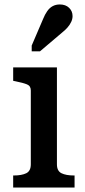

<svg xmlns="http://www.w3.org/2000/svg" viewBox="-20 -840 381 860"><path d="M235 -538V-104Q235 -74 255.5 -64Q276 -54 311 -54H314V0H39V-54H42Q77 -54 97.5 -64Q118 -74 118 -104V-435Q118 -455 101 -462Q84 -469 49 -476L39 -478V-538ZM173 -755Q181 -775 191.5 -790Q202 -805 216 -812.5Q230 -820 248 -820Q274 -820 289.5 -805Q305 -790 305 -768Q305 -755 299 -742Q293 -729 282.5 -717Q272 -705 258 -694L159 -610H122V-636Z"/></svg>

Font: Roboto Serif 20pt Medium
Style: Regular
Weight: 500
Version: Version 1.008